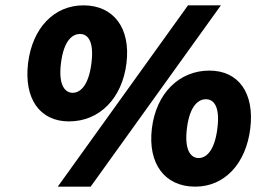

<svg xmlns="http://www.w3.org/2000/svg" viewBox="-20 -686 961 718"><path d="M453 -450C469 -581 405 -666 292 -666C182 -666 101 -581 85 -450C69 -318 128 -232 238 -232C352 -232 437 -318 453 -450ZM208 -450C219 -539 254 -559 279 -559C304 -559 333 -539 322 -450C311 -361 277 -339 252 -339C227 -339 197 -361 208 -450ZM806 -666H683L196 12H319ZM916 -206C932 -337 873 -422 763 -422C650 -422 564 -337 548 -206C532 -74 596 12 710 12C820 12 900 -74 916 -206ZM679 -206C690 -295 725 -315 750 -315C775 -315 804 -295 793 -206C782 -117 748 -95 723 -95C698 -95 668 -117 679 -206Z"/></svg>

Font: Falling Sky
Style: ExBdObl
Weight: 400
Designer: Paul D. Hunt
Foundry: Adobe Systems Incorporated
Version: Version 1.02